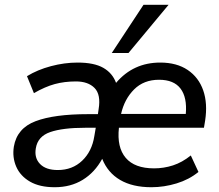

<svg xmlns="http://www.w3.org/2000/svg" viewBox="-20 -775 917 804"><path d="M209 9Q146 9 105.5 -14.5Q65 -38 48 -77Q31 -116 38 -161Q51 -238 129 -267.5Q207 -297 349 -297H390L393 -318Q403 -379 376 -406.5Q349 -434 298 -434Q250 -434 209.5 -423Q169 -412 122 -385L93 -456Q137 -483 193.5 -498Q250 -513 305 -513Q374 -513 412.5 -491Q451 -469 466 -428Q538 -513 651 -513Q720 -513 766 -482Q812 -451 831 -396.5Q850 -342 839 -270L834 -240H478Q469 -158 506.5 -114Q544 -70 625 -70Q666 -70 704.5 -82.5Q743 -95 779 -124L811 -55Q772 -23 719.5 -7Q667 9 614 9Q535 9 483 -21.5Q431 -52 408 -110Q377 -53 326.5 -22Q276 9 209 9ZM646 -441Q582 -441 541.5 -400.5Q501 -360 487 -298H758Q764 -367 736 -404Q708 -441 646 -441ZM222 -63Q283 -63 324 -102Q365 -141 375 -205L381 -240H337Q243 -240 190.5 -222Q138 -204 130 -154Q123 -114 147.5 -88.5Q172 -63 222 -63ZM448 -553 581 -755H686L518 -553Z"/></svg>

Font: Mulish SemiBold
Style: Italic
Weight: 600
Italic angle: -9°
Designer: Vernon Adams
Foundry: Vernon Adams
Version: Version 3.603; ttfautohint (v1.8.3)